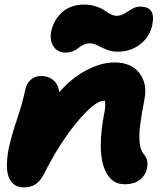

<svg xmlns="http://www.w3.org/2000/svg" viewBox="-20 -790 727 836"><path d="M266.1 -561Q230 -561 212.6 -588.4Q195.3 -615.7 203.1 -653.8Q213.4 -702.6 250.2 -736.3Q287.1 -770 347.2 -770Q374 -770 397.2 -762.5Q420.4 -754.9 433.3 -745.6Q446.3 -736.3 460.7 -728.8Q475.1 -721.2 486.8 -721.2Q505.9 -721.2 522.2 -731.2Q538.6 -741.2 554.9 -751.2Q571.3 -761.2 590.8 -761.2Q624.5 -761.2 637.9 -742.2Q651.4 -723.1 643.1 -681.2Q632.3 -629.9 590.6 -597.4Q548.8 -564.9 492.2 -564.9Q465.3 -564.9 443.8 -574Q422.4 -583 405.3 -592Q388.2 -601.1 372.1 -601.1Q356 -601.1 342.8 -594.7Q329.6 -588.4 321.5 -581.1Q313.5 -573.7 298.8 -567.4Q284.2 -561 266.1 -561ZM522.9 12.2Q457 12.2 431.4 -64.5Q405.8 -141.1 432.1 -287.1Q442.4 -335 436 -351.1H432.1Q392.6 -351.1 315.7 -258.8Q238.8 -166.5 171.9 -33.2Q155.8 -1.5 134.8 12.2Q113.8 25.9 84 25.9Q50.3 25.9 31.7 4.4Q13.2 -17.1 10.7 -53.7Q8.3 -90.3 17.1 -139.2Q28.8 -195.8 54.4 -271.7Q80.1 -347.7 89.8 -398.9Q95.2 -425.8 113.5 -442.4Q131.8 -459 159.2 -459Q191.9 -459 213.4 -439.9Q234.9 -420.9 237.8 -388.2Q291.5 -450.2 356 -484.1Q420.4 -518.1 479 -518.1Q551.3 -518.1 586.9 -471.9Q622.6 -425.8 608.9 -356.9Q594.7 -284.7 589.6 -240.2Q584.5 -195.8 588.6 -164.6Q592.8 -133.3 607.9 -116.2Q627.4 -94.2 620.1 -58.1Q614.7 -27.8 589.8 -7.8Q564.9 12.2 522.9 12.2Z"/></svg>

Font: Shantell Sans Irregular Bouncy
Style: Italic
Weight: 800
Italic angle: -11.31°
Designer: Stephen Nixon, Anya Danilova, Shantell Martin
Foundry: Arrow Type
Version: Version 1.006;[9816181b4]